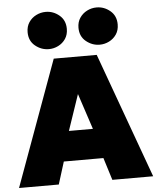

<svg xmlns="http://www.w3.org/2000/svg" viewBox="-64 -1015 873 1068"><g transform="rotate(-5 372.5 -481.5)"><path d="M-1.5 0 253.5 -700H493.5L747.5 0H519.5L480.5 -125H259.5L220.5 0ZM302.5 -292H436.5L370.5 -492ZM231.5 -755Q189.5 -755 155.5 -782.8Q121.5 -810.5 121.5 -859Q121.5 -891 137 -914.2Q152.5 -937.5 177.8 -950.2Q203 -963 231.5 -963Q273.5 -963 307 -935Q340.5 -907 340.5 -859Q340.5 -826.5 324.8 -803.2Q309 -780 284 -767.5Q259 -755 231.5 -755ZM515.5 -755Q473.5 -755 439.5 -782.8Q405.5 -810.5 405.5 -859Q405.5 -891 421.2 -914.2Q437 -937.5 462 -950.2Q487 -963 515.5 -963Q557.5 -963 591 -935Q624.5 -907 624.5 -859Q624.5 -826.5 608.8 -803.2Q593 -780 568 -767.5Q543 -755 515.5 -755Z"/></g></svg>

Font: Geologica Black
Style: Regular
Weight: 900
Designer: Sindre Bremnes, Frode Helland
Foundry: Monokrom Skriftforlag AS
Version: Version 1.010;gftools[0.9.28]